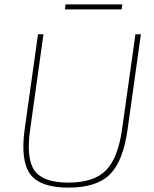

<svg xmlns="http://www.w3.org/2000/svg" viewBox="-20 -847 707 879"><path d="M537 -804H277L280 -827H540ZM625 -690 564 -254Q544 -109 483 -48.5Q422 12 294 12Q164 12 118.5 -49.5Q73 -111 93 -256L154 -690H179L118 -254Q99 -120 138.5 -65.5Q178 -11 293 -11Q409 -11 464.5 -66.5Q520 -122 539 -256L600 -690Z"/></svg>

Font: Ezarion Thin
Style: Italic
Weight: 250
Italic angle: -8°
Designer: Natanael Gama
Version: Version 1.001;PS 001.001;hotconv 1.0.70;makeotf.lib2.5.58329